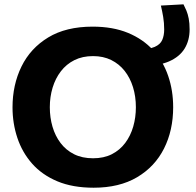

<svg xmlns="http://www.w3.org/2000/svg" viewBox="-20 -850 902 883"><path d="M410.5 13.3Q314 13.3 243.5 -16.3Q173 -46 127.4 -97.8Q81.9 -149.6 59.8 -216.1Q37.6 -282.7 37.6 -356.1Q37.6 -459.9 78.8 -544.1Q120 -628.3 201.9 -677.9Q283.7 -727.5 406 -727.5Q499.1 -727.5 568.6 -698.8Q638 -670.1 684.3 -619.1Q730.5 -568.1 753.4 -501Q776.4 -433.9 776.4 -356.8Q776.4 -250.5 734.3 -166.9Q692.2 -83.3 610.6 -35Q528.9 13.3 410.5 13.3ZM407.9 -122.1Q457.7 -122.1 494.5 -140.9Q531.3 -159.7 555.9 -192.6Q580.5 -225.5 592.7 -267.8Q604.9 -310 604.9 -356.8Q604.9 -406.3 591.7 -449.1Q578.4 -491.9 553.2 -524Q527.9 -556 491.4 -574Q454.9 -592 407.9 -592Q359.3 -592 322.2 -573.5Q285.1 -554.9 260 -522.2Q234.9 -489.6 222 -447.1Q209.1 -404.6 209.1 -356.8Q209.1 -309.4 221.5 -267.1Q233.9 -224.8 258.7 -192.1Q283.5 -159.4 320.8 -140.7Q358.1 -122.1 407.9 -122.1ZM633.7 -546.6 615.6 -623Q665.8 -623 691.5 -634.4Q717.2 -645.7 726.1 -666.2Q735.1 -686.7 735.1 -714.5Q735.1 -744.9 730.5 -772.1Q725.9 -799.3 719.9 -824.4L823.8 -830.1Q830.7 -816.9 837.3 -801.2Q843.8 -785.6 847.9 -764.6Q852 -743.5 852 -714.5Q852 -664.1 828.9 -626.4Q805.7 -588.7 757.4 -567.6Q709.1 -546.6 633.7 -546.6Z"/></svg>

Font: Commissioner Thin
Style: Regular
Weight: 100
Designer: Kostas Bartsokas
Foundry: Kostas Bartsokas
Version: Version 1.001;gftools[0.9.23]